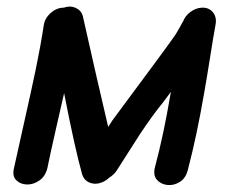

<svg xmlns="http://www.w3.org/2000/svg" viewBox="-20 -552 699 575"><path d="M288 -7Q299 -12 307 -20Q319 -27 328 -39L399 -150Q439 -210 468 -245L492 -277L490 -267Q470 -148 444 -51Q438 -27 450 -13.5Q462 0 481.5 2Q501 4 519 -7.5Q537 -19 543 -45Q569 -144 591 -271Q598 -310 608 -373Q619 -443 626 -481Q629 -502 617 -516Q605 -530 584 -529Q566 -528 550 -516Q534 -504 528 -487L527 -486Q517 -467 506 -449Q494 -430 317 -192L304 -172L268 -327L228 -504Q223 -521 206.5 -528.5Q190 -536 171 -529H169Q148 -528 131 -512.5Q114 -497 111 -476Q101 -411 87 -344Q73 -277 52 -184Q31 -90 22 -49Q16 -25 28.5 -12.5Q41 0 60.5 0.5Q80 1 98 -11.5Q116 -24 122 -49Q130 -89 148 -168Q166 -246 172 -273Q205 -104 226 -30Q232 -11 250 -4.5Q268 2 288 -7Z"/></svg>

Font: Balsamiq Sans
Style: Italic
Weight: 400
Italic angle: -12°
Designer: Michael Angeles
Foundry: Balsamiq SRL
Version: Version 1.020; ttfautohint (v1.8.4.7-5d5b);gftools[0.9.26]